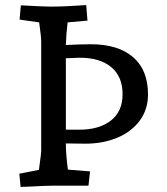

<svg xmlns="http://www.w3.org/2000/svg" viewBox="-20 -731 658 755"><path d="M56 -48 133 -63Q142 -126 142 -140V-567Q142 -587 134 -643L57 -654L62 -710Q155 -705 178 -705Q235 -705 319 -711L324 -650L246 -643Q240 -596 239 -554Q298 -557 338 -557Q444 -557 503 -506.5Q562 -456 562 -360Q562 -300 529 -256Q496 -212 440 -189Q384 -166 316 -166L239 -167Q239 -124 247 -64L334 -57L328 -1H197Q159 -1 91 3L61 4ZM292 -221Q370 -221 416 -257Q462 -293 462 -360Q462 -430 417.5 -467Q373 -504 294 -504L239 -502V-221Z"/></svg>

Font: Andada Pro Medium
Style: Regular
Weight: 500
Designer: Carolina Giovagnoli
Foundry: Huerta Tipografica
Version: Version 3.005; ttfautohint (v1.8.4)